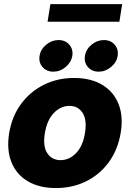

<svg xmlns="http://www.w3.org/2000/svg" viewBox="-20 -909 636 940"><path d="M253.4 11.7Q172.4 11.7 116.2 -21.5Q60.1 -54.7 35.9 -115.2Q11.7 -175.8 24.9 -257.8Q38.6 -339.4 83 -399.9Q127.4 -460.4 194.6 -493.9Q261.7 -527.3 342.8 -527.3Q424.3 -527.3 480.2 -493.9Q536.1 -460.4 560.3 -399.9Q584.5 -339.4 570.8 -257.8Q557.1 -175.8 512.9 -115.2Q468.8 -54.7 401.9 -21.5Q335 11.7 253.4 11.7ZM276.4 -125Q318.8 -125 352.3 -159.2Q385.7 -193.4 396 -257.8Q406.7 -321.8 384.5 -356.2Q362.3 -390.6 319.8 -390.6Q277.3 -390.6 243.9 -356.2Q210.4 -321.8 199.7 -257.8Q189 -193.4 211.4 -159.2Q233.9 -125 276.4 -125ZM462.9 -558.1Q430.2 -558.1 410.4 -580.8Q390.6 -603.5 396 -635.7Q400.9 -667.5 428.2 -690.2Q455.6 -712.9 488.8 -712.9Q522 -712.9 541.5 -690.2Q561 -667.5 556.2 -635.7Q550.8 -603.5 523.4 -580.8Q496.1 -558.1 462.9 -558.1ZM241.2 -558.1Q208 -558.1 188.2 -580.8Q168.5 -603.5 173.8 -635.7Q178.7 -667.5 206.1 -690.2Q233.4 -712.9 266.6 -712.9Q299.8 -712.9 319.3 -690.2Q338.9 -667.5 334 -635.7Q328.6 -603.5 301.3 -580.8Q273.9 -558.1 241.2 -558.1ZM578.1 -888.7 564.5 -802.7H212.9L226.6 -888.7Z"/></svg>

Font: Inter Display Extra Bold
Style: Italic
Weight: 800
Italic angle: -9.39999°
Designer: Rasmus Andersson
Foundry: rsms
Version: Version 4.000;git-4fc901f